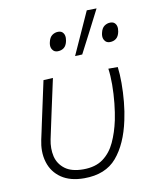

<svg xmlns="http://www.w3.org/2000/svg" viewBox="-89 -858 733 933"><g transform="rotate(-10 278.0 -392.0)"><path d="M251 9.5Q182 9.5 138.5 -20.2Q95 -50 79.5 -100.5Q71 -127.5 71 -158Q71 -183.5 77 -211.5Q81.5 -232.5 85.5 -250.5Q89 -268 93 -286Q105 -343 116 -392.5Q127 -442 138 -494.5L185 -497Q165.5 -408 149.2 -332.2Q133 -256.5 122 -205Q117.5 -183 117.5 -162Q117.5 -141 122 -121.5Q131.5 -82.5 163.8 -58.2Q196 -34 254 -34Q314 -34 351.8 -61.8Q389.5 -89.5 411.2 -136.5Q433 -183.5 445.5 -242Q453 -278 457.8 -324Q462.5 -370 462.8 -415.2Q463 -460.5 458 -494.5H504.5Q509 -460 509 -415Q509 -369.5 504.5 -322.2Q500 -275 491 -234Q467 -120.5 411.5 -55.5Q356 9.5 251 9.5ZM309.5 -583Q333 -636 357 -688L404 -792L452.5 -793Q425.5 -740 398.8 -688.2Q372 -636.5 345 -584.5ZM230.5 -620.5Q213 -620.5 204.5 -634.5Q198.5 -643.5 198.5 -656Q198.5 -663 200.5 -671Q205.5 -694 219 -703.8Q232.5 -713.5 249 -713.5Q267 -713.5 275 -700Q280.5 -691 280.5 -678Q280.5 -671 279 -663.5Q274.5 -640.5 261.8 -630.5Q249 -620.5 230.5 -620.5ZM488 -620.5Q470.5 -620.5 462 -634.5Q456 -643.5 456 -656Q456 -663 458 -671Q463 -694 476.5 -703.8Q490 -713.5 506.5 -713.5Q524.5 -713.5 532.5 -700Q538 -691 538 -678Q538 -671 536.5 -663.5Q532 -640.5 519.2 -630.5Q506.5 -620.5 488 -620.5Z"/></g></svg>

Font: Heraclito ExtraLight
Style: Italic
Weight: 200
Italic angle: -12°
Designer: Kostas Bartsokas (font) & Cristiano Sobral (main changes)
Foundry: Kostas Bartsokas (font) & Cristiano Sobral (main changes)
Version: Version 1.00;July 8, 2020;FontCreator 13.0.0.2655 64-bit